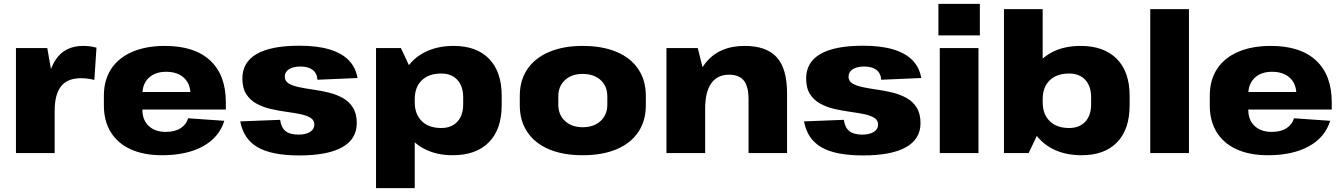

<svg xmlns="http://www.w3.org/2000/svg" viewBox="-20 -787 6910 987"><path d="M62 -540H223L261 -325V0H62ZM218 -266Q218 -407 265.5 -479Q313 -551 407 -551Q423 -551 440.5 -549Q458 -547 476 -542L465 -376Q431 -385 396 -385Q327 -385 294 -343.5Q261 -302 261 -217Z M813 11Q719 11 652 -19.5Q585 -50 549.5 -107.5Q514 -165 514 -245V-295Q514 -375 551.5 -432.5Q589 -490 660 -520.5Q731 -551 828 -551Q980 -551 1060.5 -476Q1141 -401 1141 -261V-224H676V-314H985L959 -280V-303Q959 -356 925.5 -387Q892 -418 834 -418Q778 -418 745 -387Q712 -356 712 -302V-223Q712 -170 744.5 -139.5Q777 -109 832 -109Q879 -109 908.5 -128Q938 -147 947 -179L1133 -166Q1107 -81 1023.5 -35Q940 11 813 11Z M1518 12Q1377 12 1304.5 -30Q1232 -72 1215 -163L1420 -171Q1425 -132 1447.5 -113.5Q1470 -95 1514 -95Q1552 -95 1574 -109Q1596 -123 1596 -147Q1596 -169 1576 -181.5Q1556 -194 1523 -200.5Q1490 -207 1450.5 -212.5Q1411 -218 1371.5 -227Q1332 -236 1299 -254Q1266 -272 1246 -303Q1226 -334 1226 -384Q1226 -467 1299.5 -509.5Q1373 -552 1519 -552Q1609 -552 1672 -533.5Q1735 -515 1771.5 -478.5Q1808 -442 1818 -386L1612 -377Q1610 -410 1587.5 -427.5Q1565 -445 1525 -445Q1487 -445 1465.5 -431Q1444 -417 1444 -393Q1444 -370 1464 -358Q1484 -346 1517 -339Q1550 -332 1589.5 -326.5Q1629 -321 1668.5 -311.5Q1708 -302 1741 -284Q1774 -266 1794 -234.5Q1814 -203 1814 -154Q1814 -72 1739 -30Q1664 12 1518 12Z M2307 11Q2224 11 2161.5 -21.5Q2099 -54 2064.5 -113.5Q2030 -173 2030 -254V-289Q2030 -369 2065.5 -428Q2101 -487 2164.5 -519Q2228 -551 2312 -551Q2430 -551 2494.5 -484.5Q2559 -418 2559 -294V-246Q2559 -122 2493 -55.5Q2427 11 2307 11ZM1913 -540H2041L2112 -388V180H1913ZM2248 -129Q2301 -129 2331 -161.5Q2361 -194 2361 -250V-287Q2361 -344 2331 -376.5Q2301 -409 2248 -409Q2184 -409 2148 -374Q2112 -339 2112 -277V-262Q2112 -200 2148 -164.5Q2184 -129 2248 -129Z M2975 11Q2875 11 2802.5 -19.5Q2730 -50 2691 -108Q2652 -166 2652 -246V-294Q2652 -374 2691 -431.5Q2730 -489 2803 -520Q2876 -551 2975 -551Q3076 -551 3149 -520.5Q3222 -490 3261 -432Q3300 -374 3300 -294V-246Q3300 -166 3261 -108Q3222 -50 3149 -19.5Q3076 11 2975 11ZM2975 -133Q3033 -133 3067.5 -165Q3102 -197 3102 -249V-291Q3102 -344 3067.5 -375.5Q3033 -407 2975 -407Q2919 -407 2884.5 -375.5Q2850 -344 2850 -291V-249Q2850 -197 2884.5 -165Q2919 -133 2975 -133Z M3828 -276Q3828 -342 3804 -372.5Q3780 -403 3728 -403Q3668 -403 3636.5 -359Q3605 -315 3605 -229L3538 -140V-212Q3538 -377 3607.5 -464Q3677 -551 3808 -551Q3920 -551 3973 -492.5Q4026 -434 4026 -307V0H3828ZM3406 -540H3567L3605 -387V0H3406Z M4416 12Q4275 12 4202.5 -30Q4130 -72 4113 -163L4318 -171Q4323 -132 4345.5 -113.5Q4368 -95 4412 -95Q4450 -95 4472 -109Q4494 -123 4494 -147Q4494 -169 4474 -181.5Q4454 -194 4421 -200.5Q4388 -207 4348.5 -212.5Q4309 -218 4269.5 -227Q4230 -236 4197 -254Q4164 -272 4144 -303Q4124 -334 4124 -384Q4124 -467 4197.5 -509.5Q4271 -552 4417 -552Q4507 -552 4570 -533.5Q4633 -515 4669.5 -478.5Q4706 -442 4716 -386L4510 -377Q4508 -410 4485.5 -427.5Q4463 -445 4423 -445Q4385 -445 4363.5 -431Q4342 -417 4342 -393Q4342 -370 4362 -358Q4382 -346 4415 -339Q4448 -332 4487.5 -326.5Q4527 -321 4566.5 -311.5Q4606 -302 4639 -284Q4672 -266 4692 -234.5Q4712 -203 4712 -154Q4712 -72 4637 -30Q4562 12 4416 12Z M5010 -540V0H4811V-540ZM5017 -767V-605H4804V-767Z M5540 11Q5455 11 5391.5 -21.5Q5328 -54 5293 -113.5Q5258 -173 5258 -254V-289Q5258 -369 5292.5 -428Q5327 -487 5389 -519Q5451 -551 5535 -551Q5655 -551 5721 -484.5Q5787 -418 5787 -294V-246Q5787 -122 5722.5 -55.5Q5658 11 5540 11ZM5141 -740H5340V-152L5268 0H5141ZM5476 -129Q5529 -129 5559 -161.5Q5589 -194 5589 -250V-287Q5589 -344 5559 -376.5Q5529 -409 5476 -409Q5412 -409 5376 -374Q5340 -339 5340 -277V-262Q5340 -200 5376 -164.5Q5412 -129 5476 -129Z M6092 -740V0H5893V-740Z M6498 11Q6404 11 6337 -19.5Q6270 -50 6234.5 -107.5Q6199 -165 6199 -245V-295Q6199 -375 6236.5 -432.5Q6274 -490 6345 -520.5Q6416 -551 6513 -551Q6665 -551 6745.5 -476Q6826 -401 6826 -261V-224H6361V-314H6670L6644 -280V-303Q6644 -356 6610.5 -387Q6577 -418 6519 -418Q6463 -418 6430 -387Q6397 -356 6397 -302V-223Q6397 -170 6429.5 -139.5Q6462 -109 6517 -109Q6564 -109 6593.5 -128Q6623 -147 6632 -179L6818 -166Q6792 -81 6708.5 -35Q6625 11 6498 11Z"/></svg>

Font: Pathway Extreme ExtraBold
Style: Regular
Weight: 800
Designer: Eduardo Rodriguez Tunni
Foundry: Eduardo Rodriguez Tunni
Version: Version 1.001;gftools[0.9.26]